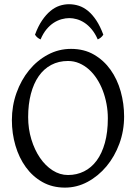

<svg xmlns="http://www.w3.org/2000/svg" viewBox="-20 -857 640 892"><path d="M481 -307.1Q481 -340.8 474.9 -373.8Q468.8 -406.7 457.5 -436.3Q446.3 -465.8 429.9 -491Q413.6 -516.1 393.1 -534.4Q372.6 -552.7 348.1 -563.2Q323.7 -573.7 295.9 -573.7Q252.4 -573.7 218 -555.4Q183.6 -537.1 159.9 -503.2Q136.2 -469.2 123.5 -420.9Q110.8 -372.6 110.8 -313Q110.8 -258.3 125.7 -209.5Q140.6 -160.6 165.8 -123.8Q190.9 -86.9 224.6 -65.4Q258.3 -43.9 295.9 -43.9Q336.4 -43.9 370.4 -60.8Q404.3 -77.6 429 -110.8Q453.6 -144 467.3 -193.4Q481 -242.7 481 -307.1ZM556.6 -315.9Q556.6 -249.5 534.7 -189.7Q512.7 -129.9 474.9 -84.5Q437 -39.1 387.2 -12.2Q337.4 14.6 281.7 14.6Q223.1 14.6 177.2 -11.2Q131.3 -37.1 99.9 -80.6Q68.4 -124 51.8 -180.7Q35.2 -237.3 35.2 -298.8Q35.2 -365.2 56.6 -425.3Q78.1 -485.4 115.2 -530.8Q152.3 -576.2 202.4 -603Q252.4 -629.9 310.1 -629.9Q370.6 -629.9 416.5 -603.3Q462.4 -576.7 493.7 -532.7Q524.9 -488.8 540.8 -432.1Q556.6 -375.5 556.6 -315.9ZM142.6 -695.8Q157.2 -735.4 175.5 -762.2Q193.8 -789.1 214.1 -805.9Q234.4 -822.8 256.3 -830.1Q278.3 -837.4 300.3 -837.4Q324.2 -837.4 346.7 -830.1Q369.1 -822.8 389.4 -805.9Q409.7 -789.1 427.5 -762.2Q445.3 -735.4 460 -695.8Q454.1 -687 448.2 -682.4Q442.4 -677.7 434.1 -673.8Q421.9 -701.7 406 -720.7Q390.1 -739.7 372.6 -751.2Q355 -762.7 336.7 -767.8Q318.4 -772.9 302.2 -772.9Q285.2 -772.9 266.4 -767.8Q247.6 -762.7 229.7 -751.2Q211.9 -739.7 196 -720.7Q180.2 -701.7 168.5 -673.8Q160.2 -677.7 154.3 -682.4Q148.4 -687 142.6 -695.8Z"/></svg>

Font: Gentium Plus Phon
Style: Regular
Weight: 400
Designer: J. Victor Gaultney, Annie Olsen, Iska Routamaa, Becca Hirsbrunner
Foundry: SIL International
Version: Version 5.000